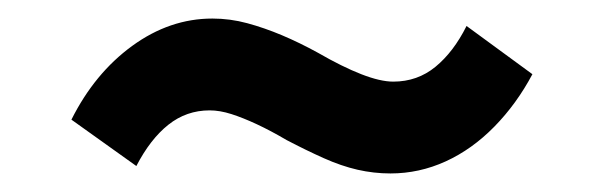

<svg xmlns="http://www.w3.org/2000/svg" viewBox="-20 -390 640 207"><path d="M401 -203Q383 -203 365.5 -207Q348 -211 329 -219.5Q310 -228 289 -239Q272 -249 257 -256Q242 -263 229.5 -267Q217 -271 206 -271Q181 -271 161.5 -255.5Q142 -240 127 -211L57 -261Q82 -311 122.5 -340.5Q163 -370 209 -370Q228 -370 246.5 -365Q265 -360 284 -352Q303 -344 323 -333Q349 -318 369.5 -310Q390 -302 404 -302Q430 -302 449.5 -318Q469 -334 483 -362L554 -310Q537 -278 513 -253.5Q489 -229 460.5 -216Q432 -203 401 -203Z"/></svg>

Font: Nunito Sans 7pt ExtraBold
Style: Italic
Weight: 800
Italic angle: -9°
Designer: Vernon Adams
Foundry: Vernon Adams
Version: Version 3.101;gftools[0.9.27]